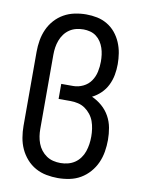

<svg xmlns="http://www.w3.org/2000/svg" viewBox="-85 -802 645 868"><g transform="rotate(10 237.5 -367.5)"><path d="M241 8Q215 8 188.5 3Q162 -2 138.5 -15Q115 -28 97 -48.5Q79 -69 68 -93Q57 -117 52.5 -144Q48 -171 48 -197V-538Q48 -564 52.5 -590.5Q57 -617 68 -641.5Q79 -666 97 -686Q115 -706 138 -719Q161 -732 187.5 -737.5Q214 -743 240 -743Q266 -743 290.5 -738Q315 -733 337 -720Q359 -707 375 -687.5Q391 -668 401 -644.5Q411 -621 415 -596Q419 -571 419 -546Q419 -521 414.5 -496.5Q410 -472 399 -449.5Q388 -427 370 -409.5Q352 -392 330 -381Q355 -370 376.5 -351.5Q398 -333 411.5 -308.5Q425 -284 430 -256.5Q435 -229 435 -201Q435 -174 430.5 -147Q426 -120 415 -95.5Q404 -71 386 -50.5Q368 -30 345 -16.5Q322 -3 295 2.5Q268 8 241 8ZM241 -61Q259 -61 276 -65.5Q293 -70 307 -79.5Q321 -89 331.5 -103.5Q342 -118 347.5 -134.5Q353 -151 355.5 -168Q358 -185 358 -203Q358 -220 355.5 -238Q353 -256 347 -272.5Q341 -289 330 -303Q319 -317 304.5 -327Q290 -337 272.5 -341Q255 -345 238 -345H183V-414H238Q261 -414 283 -424.5Q305 -435 318.5 -454.5Q332 -474 337 -497.5Q342 -521 342 -544Q342 -560 340 -575.5Q338 -591 333 -606Q328 -621 319.5 -634Q311 -647 298.5 -656.5Q286 -666 270.5 -670Q255 -674 240 -674Q223 -674 206.5 -670Q190 -666 176 -656.5Q162 -647 152 -633.5Q142 -620 136 -604Q130 -588 127.5 -571.5Q125 -555 125 -538V-197Q125 -180 127.5 -163.5Q130 -147 136 -131Q142 -115 152.5 -101.5Q163 -88 177 -78.5Q191 -69 207.5 -65Q224 -61 241 -61Z"/></g></svg>

Font: Iosevka QP
Style: Regular
Weight: 400
Designer: Belleve Invis
Foundry: Belleve Invis
Version: Version 20.0.0; ttfautohint (v1.8.4)